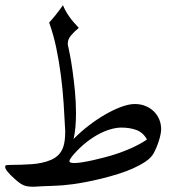

<svg xmlns="http://www.w3.org/2000/svg" viewBox="-20 -771 714 740"><path d="M222.7 -751Q238.8 -709.5 283.7 -663.6Q265.1 -648.4 253.2 -633.8Q241.2 -619.1 241.2 -603Q241.2 -596.2 243.2 -590.3Q244.6 -584.5 249.5 -559.8Q254.4 -535.2 259.5 -499Q264.6 -462.9 268.8 -419.9Q272.9 -377 272.9 -334.5Q272.9 -307.1 270.8 -282.2Q268.6 -257.3 263.7 -235.4Q291 -263.2 322.8 -287.6Q354.5 -312 386.5 -330.3Q418.5 -348.6 448 -359.4Q477.5 -370.1 499.5 -370.1Q522 -370.1 540.5 -362.5Q559.1 -355 572.5 -342Q585.9 -329.1 593.5 -311.3Q601.1 -293.5 601.1 -272.9Q601.1 -264.2 598.6 -252.2Q596.2 -240.2 592 -227.3Q587.9 -214.4 582.5 -201.7Q577.1 -189 571.3 -178.7Q562 -162.6 541.5 -148.7Q521 -134.8 494.1 -122.6Q467.3 -110.4 435.8 -100.6Q404.3 -90.8 372.8 -83Q341.3 -75.2 312 -69.6Q282.7 -64 259.8 -61Q221.2 -55.7 183.8 -54.7Q146.5 -53.7 109.9 -51.3Q97.7 -51.3 88.4 -52.5Q79.1 -53.7 71 -57.1Q63 -60.5 55.2 -66.2Q47.4 -71.8 37.6 -80.6Q0 -114.3 0 -127Q0 -133.8 3.9 -134.5Q7.8 -135.3 16.1 -135.3L61.5 -136.2Q81.5 -136.7 102.1 -138.2Q122.6 -139.6 141.6 -143.8Q160.6 -147.9 177 -155Q193.4 -162.1 205.1 -173.8Q219.2 -188 225.3 -209.5Q231.4 -231 231.4 -265.6Q229 -317.4 225.3 -372.1Q221.7 -426.8 214.6 -481Q207.5 -535.2 196.8 -586.7Q186 -638.2 169.4 -684.1Q173.8 -688.5 180.4 -696.3Q187 -704.1 194.6 -713.4Q202.1 -722.7 209.5 -732.7Q216.8 -742.7 222.7 -751ZM546.4 -233.4Q531.7 -260.3 506.1 -269.8Q480.5 -279.3 448.2 -279.3Q428.7 -279.3 405.8 -272.7Q382.8 -266.1 358.9 -253.2Q335 -240.2 311.3 -221.4Q287.6 -202.6 265.6 -177.7Q247.6 -157.2 247.6 -149.9Q247.6 -146 252.7 -144.3Q257.8 -142.6 266.1 -142.6Q279.8 -142.6 300 -146Q320.3 -149.4 340.8 -154.1Q361.3 -158.7 379.6 -163.6Q397.9 -168.5 408.2 -171.4Q454.1 -185.5 487.8 -200.9Q521.5 -216.3 543.5 -231.4Z"/></svg>

Font: HM XNiloofar
Style: Regular
Weight: 400
Designer: Hossein Movahhedian
Version: Version 2.8, 2015